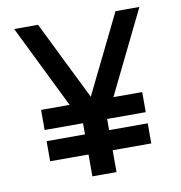

<svg xmlns="http://www.w3.org/2000/svg" viewBox="-79 -774 799 847"><g transform="rotate(-10 320.5 -350.0)"><path d="M601 -700 375 -238V0H267V-238L40 -700H147L321 -347L494 -700ZM548 -98H95V-188H548ZM548 -238H95V-328H548Z"/></g></svg>

Font: Kulim Park SemiBold
Style: Regular
Weight: 600
Designer: Noponies / Dale Sattler
Foundry: Noponies
Version: Version 1.000; ttfautohint (v1.8.3)